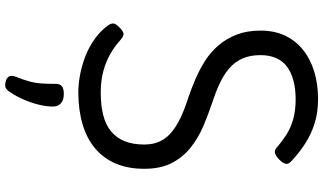

<svg xmlns="http://www.w3.org/2000/svg" viewBox="-269 -661 1226 728"><g transform="rotate(90 344.0 -297.0)"><path d="M330 19Q299 19 264 12.5Q229 6 194 -7.5Q159 -21 128.5 -42.5Q98 -64 76 -94Q69 -104 69 -113Q69 -122 83 -136Q98 -151 107.5 -152.5Q117 -154 136 -137Q157 -118 185 -102Q213 -86 249 -76Q285 -66 330 -66Q380 -66 417 -75.5Q454 -85 478.5 -105.5Q503 -126 515.5 -157Q528 -188 528 -231Q528 -266 515.5 -291.5Q503 -317 479.5 -336Q456 -355 423.5 -370Q391 -385 350 -398Q315 -410 279 -425.5Q243 -441 210 -462Q177 -483 151.5 -513Q126 -543 111 -582Q96 -621 96 -672Q96 -724 115 -764.5Q134 -805 169 -833Q204 -861 251.5 -875.5Q299 -890 356 -890Q406 -890 447.5 -877Q489 -864 524.5 -841Q560 -818 592 -788Q603 -778 601 -767.5Q599 -757 588 -746Q576 -733 564.5 -728Q553 -723 542 -731Q517 -753 490.5 -770Q464 -787 431 -796Q398 -805 356 -805Q316 -805 285 -796.5Q254 -788 232.5 -772Q211 -756 200 -730.5Q189 -705 189 -672Q189 -632 202 -603Q215 -574 239.5 -553Q264 -532 297.5 -516.5Q331 -501 371 -488Q413 -474 457 -455.5Q501 -437 538 -408Q575 -379 597.5 -336.5Q620 -294 620 -231Q620 -169 600 -122.5Q580 -76 542.5 -44.5Q505 -13 451 3Q397 19 330 19ZM284 293Q272 288 269 279.5Q266 271 271 256Q283 226 289 203.5Q295 181 296.5 158Q298 135 298 105Q298 88 307.5 81Q317 74 336 74Q359 74 371.5 85Q384 96 384 115Q384 140 377 168.5Q370 197 358 225Q346 253 330 277Q320 293 310 295.5Q300 298 284 293Z"/></g></svg>

Font: Playwrite IT Moderna
Style: Regular
Weight: 400
Designer: Veronika Burian, José Scaglione
Foundry: TypeTogether
Version: Version 1.002